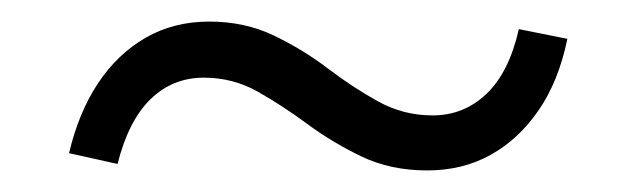

<svg xmlns="http://www.w3.org/2000/svg" viewBox="-20 -319 590 178"><path d="M376 -161Q342 -161 315 -174Q288 -187 265 -204Q242 -221 219 -234Q196 -247 169 -247Q140 -247 119.5 -227Q99 -207 89 -167L44 -177Q53 -215 71 -242Q89 -269 115 -284Q141 -299 174 -299Q207 -299 234 -286Q261 -273 284 -255.5Q307 -238 330.5 -225Q354 -212 381 -212Q410 -212 431 -232Q452 -252 461 -292L506 -283Q498 -244 479.5 -217Q461 -190 435 -175.5Q409 -161 376 -161Z"/></svg>

Font: Ysabeau Infant
Style: Italic
Weight: 400
Italic angle: -12°
Designer: Christian Thalmann (Catharsis Fonts)
Version: Version 2.001;gftools[0.9.30]; featfreeze: ss01,ss02,lnum